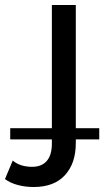

<svg xmlns="http://www.w3.org/2000/svg" viewBox="-112 -550 418 770"><path d="M23 200Q-10 200 -40.5 192Q-71 184 -92 168L-61 94Q-31 119 17 119Q55 119 75.5 95.5Q96 72 96 26V-530H192V24Q192 105 148.5 152.5Q105 200 23 200ZM-71 9V-36H286V9Z"/></svg>

Font: Montserrat Underline Thin Medium
Style: Regular
Weight: 500
Version: Version 9.000